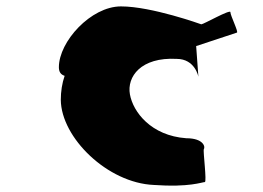

<svg xmlns="http://www.w3.org/2000/svg" viewBox="-20 -886 821 600"><path d="M164 -676C164 -661 170 -653 182 -649C174 -626 170 -600 170 -574C171 -456 316 -314 461 -308C571 -300 612 -317 620 -317C627 -317 614 -414 617 -420C622 -426 617 -454 562 -454C452 -462 396 -536 386 -591C376 -646 420 -708 532 -702C590 -702 600 -646 600 -646L593 -742L720 -784C727 -784 700 -837 700 -848C700 -858 616 -810 609 -810C609 -810 454 -866 358 -866C264 -866 164 -756 164 -676Z"/></svg>

Font: Ampere
Style: Ext
Weight: 400
Version: Version 1